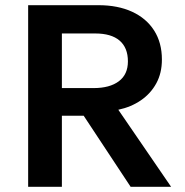

<svg xmlns="http://www.w3.org/2000/svg" viewBox="-20 -720 712 740"><path d="M88.5 0V-700H359.5Q434 -700 489 -674.8Q544 -649.5 574 -602.5Q604 -555.5 604 -490.5Q604 -438.5 582.5 -399Q561 -359.5 523.2 -333.5Q485.5 -307.5 436 -297L639.5 0H483.5L302.5 -274H218.5V0ZM218.5 -380.5H340.5Q403 -380.5 438 -406.8Q473 -433 473 -483.5Q473 -536 441 -563.5Q409 -591 347 -591H218.5Z"/></svg>

Font: Geologica Roman Medium
Style: Regular
Weight: 500
Designer: Sindre Bremnes, Frode Helland
Foundry: Monokrom Skriftforlag AS
Version: Version 1.010;gftools[0.9.28]